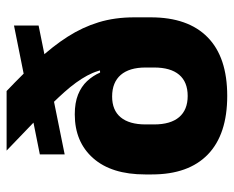

<svg xmlns="http://www.w3.org/2000/svg" viewBox="-84 -616 714 587"><g transform="rotate(-90 273.5 -323.0)"><path d="M273.4 14.2Q155.7 14.2 94.5 -44.8Q33.2 -103.9 33.2 -216.1V-236.8Q33.2 -339.5 82.9 -395.7Q132.6 -451.9 216.8 -451.9Q252.3 -451.9 277.2 -441.9Q302.1 -431.8 318.4 -414.4Q334.8 -396.9 344.6 -374.5L390.1 -376.6L360.1 -235.3Q360.1 -260.3 354.4 -279.4Q348.6 -298.4 337.5 -311.3Q326.4 -324.2 309.8 -331Q293.2 -337.7 271.4 -337.7Q229.5 -337.7 207.8 -311.5Q186.1 -285.3 186.1 -235.3V-209.4Q186.1 -158.9 208.4 -132.8Q230.7 -106.7 273.1 -106.7Q315.9 -106.7 338 -132.8Q360.1 -158.9 360.1 -209.4Q360.1 -224.5 360.1 -243.8Q360.1 -263 360.1 -284.8Q359.3 -301.3 358.2 -315.4Q357.2 -329.5 356.3 -345.4Q353.3 -381 335.3 -414.1Q317.3 -447.3 285.4 -483.1Q253.6 -518.8 208.5 -561.9Q163.5 -604.9 106.3 -660.1V-660.3H288.2Q341.9 -609.1 383.8 -563.7Q425.8 -518.4 454.5 -473.3Q483.3 -428.3 498.4 -378.9Q513.5 -329.5 513.5 -270.2V-219.6Q513.5 -105.6 452.5 -45.7Q391.6 14.2 273.4 14.2ZM94.5 -482.8V-558.7L488.4 -637.7V-562.5Z"/></g></svg>

Font: Anek Latin Medium
Style: Regular
Weight: 500
Designer: Yesha Goshar
Foundry: Ek Type
Version: Version 1.003